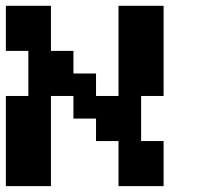

<svg xmlns="http://www.w3.org/2000/svg" viewBox="-20 -635 732 655"><path d="M0 0V-307.6H76.7V-461.4H0V-615.2H153.8V-461.4H230.5V-384.3H307.6V-307.6H384.3V-615.2H538.1V-307.6H461.4V-153.8H538.1V0H384.3V-153.8H307.6V-230.5H230.5V-307.6H153.8V0Z"/></svg>

Font: Good Old DOS
Style: Regular
Weight: 400
Designer: Vasily Draigo
Foundry: Vasily Draigo
Version: 1.0